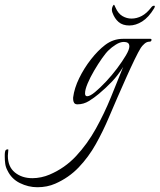

<svg xmlns="http://www.w3.org/2000/svg" viewBox="-302 -436 670 806"><path d="M-145 350Q-183 350 -218.5 332.5Q-254 315 -271 279Q-278 266 -280 251.5Q-282 237 -282 223V213Q-282 205 -280 198Q-278 191 -269 191Q-267 191 -267 193Q-267 199 -268 205Q-269 211 -269 218Q-269 264 -239.5 288Q-210 312 -166 312Q-148 312 -129 308Q-110 304 -94 297Q-30 270 17.5 219Q65 168 100.5 104Q136 40 163.5 -27.5Q191 -95 215 -155Q194 -121 169 -94.5Q144 -68 113 -42Q94 -26 71.5 -12Q49 2 23 2Q13 2 9 -4.5Q5 -11 5 -20V-27Q10 -66 30.5 -108Q51 -150 80 -187Q109 -224 139 -247Q173 -273 214 -273H329Q334 -273 334 -269Q334 -261 325 -261Q314 -261 304 -252Q294 -243 289 -235Q279 -219 263 -186Q247 -153 228 -110.5Q209 -68 190 -24.5Q171 19 155 57Q131 114 100.5 168.5Q70 223 28.5 266.5Q-13 310 -70 335Q-104 350 -145 350ZM64 -32Q76 -32 97 -49.5Q118 -67 143 -93.5Q168 -120 190 -149.5Q212 -179 226.5 -203.5Q241 -228 241 -241Q241 -252 234.5 -256Q228 -260 218 -260Q202 -260 184 -248.5Q166 -237 155 -226Q143 -215 126.5 -191.5Q110 -168 93.5 -140Q77 -112 66 -86Q55 -60 55 -44Q55 -32 64 -32ZM241 -329Q213 -329 196 -343.5Q179 -358 170 -383Q166 -394 169 -404Q170 -408 172.5 -412Q175 -416 176 -416Q178 -416 179 -412.5Q180 -409 183 -404Q194 -379 212 -368.5Q230 -358 250 -358Q272 -358 293 -369Q314 -380 333 -405Q338 -412 345 -412Q351 -412 345 -401Q322 -363 295 -346Q268 -329 241 -329Z"/></svg>

Font: Italianno
Style: Regular
Weight: 400
Designer: Robert E. Leuschke
Foundry: Robert E. Leuschke
Version: Version 1.100; ttfautohint (v1.8.3)